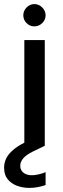

<svg xmlns="http://www.w3.org/2000/svg" viewBox="-49 -713 308 939"><path d="M70 0V-517H170V0ZM119 -584Q97 -584 81 -600Q65 -616 65 -638Q65 -660 81 -676.5Q97 -693 119 -693Q141 -693 157.5 -676.5Q174 -660 174 -638Q174 -616 157.5 -600Q141 -584 119 -584ZM95 206Q62 206 34 195.5Q6 185 -11.5 163.5Q-29 142 -29 107Q-29 82 -17.5 59.5Q-6 37 21.5 15Q49 -7 96 -27L146 -49L170 0L114 27Q79 44 64.5 61.5Q50 79 50 98Q50 119 65.5 131.5Q81 144 107 144Q121 144 139 140Q157 136 174 129V192Q157 198 136.5 202Q116 206 95 206Z"/></svg>

Font: DM Sans 11pt Medium
Style: Regular
Weight: 500
Version: Version 4.004;gftools[0.9.30]